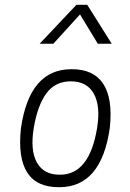

<svg xmlns="http://www.w3.org/2000/svg" viewBox="-20 -769 540 799"><path d="M227 10Q41 12 67 -234Q102 -481 277 -481Q368 -482 409 -421Q450 -360 437 -237Q402 10 227 10ZM230 -42Q352 -42 384 -236Q399 -328 370.5 -379Q342 -430 276 -430.5Q210 -431 173 -380.5Q136 -330 120.5 -236.5Q105 -143 134 -92Q163 -41 230 -42ZM145 -587 298 -749H343L445 -587H387L313 -709L202 -587Z"/></svg>

Font: TypoPRO Lekton
Style: Italic
Weight: 400
Italic angle: -9.3°
Designer: Paolo Mazzetti, Luciano Perondi, Raffaele Flato, Elena Papassissa, Emilio Macchia, Michela Povoleri, Tobias Seemiller, R
Version: Version 3.000